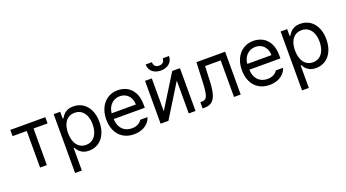

<svg xmlns="http://www.w3.org/2000/svg" viewBox="-63 -1372 4022 2235"><g transform="rotate(-20 1948.0 -254.0)"><path d="M36.1 -530.3H469.7V-453.1H295.9V0H211.9V-453.1H36.1Z M573.2 -530.3H654.3V-446.3H664.1Q679.7 -471.7 694.3 -489Q709 -506.3 739.7 -521.7Q770.5 -537.1 817.4 -537.1Q883.8 -537.1 934.8 -503.7Q985.8 -470.2 1014.4 -408.2Q1043 -346.2 1043 -263.7Q1043 -181.2 1014.4 -118.9Q985.8 -56.6 934.8 -22.9Q883.8 10.7 818.4 10.7Q772 10.7 741 -4.6Q710 -20 694.3 -38.3Q678.7 -56.6 664.1 -81.1H657.2V199.2H573.2ZM806.6 -64.5Q855.5 -64.5 889.9 -90.6Q924.3 -116.7 941.7 -162.4Q959 -208 959 -265.6Q959 -321.8 941.7 -366.2Q924.3 -410.6 890.1 -436.3Q856 -461.9 806.6 -461.9Q757.8 -461.9 723.9 -437.5Q689.9 -413.1 672.6 -368.9Q655.3 -324.7 655.3 -265.6Q655.3 -205.6 672.9 -160.2Q690.4 -114.7 724.6 -89.6Q758.8 -64.5 806.6 -64.5Z M1127 -260.7Q1127 -341.8 1157 -404.5Q1187 -467.3 1241.5 -502.2Q1295.9 -537.1 1367.2 -537.1Q1427.2 -537.1 1479 -510.5Q1530.8 -483.9 1563.2 -424.6Q1595.7 -365.2 1595.7 -272.5V-237.3H1210.9Q1212.9 -182.1 1233.9 -143.1Q1254.9 -104 1291.3 -83.7Q1327.6 -63.5 1375 -63.5Q1419.9 -63.5 1450.9 -80.3Q1481.9 -97.2 1498 -124H1587.9Q1575.2 -84 1545.7 -53.5Q1516.1 -22.9 1472.4 -6.1Q1428.7 10.7 1375 10.7Q1299.3 10.7 1243.2 -22.9Q1187 -56.6 1157 -118.2Q1127 -179.7 1127 -260.7ZM1510.7 -308.6Q1510.7 -353 1492.9 -387.9Q1475.1 -422.9 1442.4 -442.9Q1409.7 -462.9 1367.2 -462.9Q1322.8 -462.9 1288.3 -441.9Q1253.9 -420.9 1234.1 -385.5Q1214.4 -350.1 1211.4 -308.6Z M2042 -530.3H2137.7V0H2053.7V-407.2L1801.8 0H1705.1V-530.3H1789.1V-123ZM1920.9 -580.1Q1877.4 -580.1 1845 -596.2Q1812.5 -612.3 1794.9 -641.1Q1777.3 -669.9 1777.3 -707H1854.5Q1854.5 -678.2 1870.8 -659.4Q1887.2 -640.6 1920.9 -640.6Q1955.1 -640.6 1971.7 -659.4Q1988.3 -678.2 1988.3 -707H2066.4Q2066.4 -669.9 2048.6 -641.1Q2030.8 -612.3 1997.8 -596.2Q1964.8 -580.1 1920.9 -580.1Z M2225.6 -77.1H2244.1Q2276.9 -77.1 2294.2 -95.2Q2311.5 -113.3 2320.1 -159.2Q2328.6 -205.1 2332 -295.9L2341.8 -530.3H2697.3V0H2614.3V-453.1H2420.9L2413.1 -264.6Q2409.2 -172.9 2393.6 -115.7Q2377.9 -58.6 2344.7 -29.3Q2311.5 0 2253.9 0H2225.6Z M2806.6 -260.7Q2806.6 -341.8 2836.7 -404.5Q2866.7 -467.3 2921.1 -502.2Q2975.6 -537.1 3046.9 -537.1Q3106.9 -537.1 3158.7 -510.5Q3210.4 -483.9 3242.9 -424.6Q3275.4 -365.2 3275.4 -272.5V-237.3H2890.6Q2892.6 -182.1 2913.6 -143.1Q2934.6 -104 2970.9 -83.7Q3007.3 -63.5 3054.7 -63.5Q3099.6 -63.5 3130.6 -80.3Q3161.6 -97.2 3177.7 -124H3267.6Q3254.9 -84 3225.3 -53.5Q3195.8 -22.9 3152.1 -6.1Q3108.4 10.7 3054.7 10.7Q2979 10.7 2922.9 -22.9Q2866.7 -56.6 2836.7 -118.2Q2806.6 -179.7 2806.6 -260.7ZM3190.4 -308.6Q3190.4 -353 3172.6 -387.9Q3154.8 -422.9 3122.1 -442.9Q3089.4 -462.9 3046.9 -462.9Q3002.4 -462.9 2968 -441.9Q2933.6 -420.9 2913.8 -385.5Q2894 -350.1 2891.1 -308.6Z M3384.8 -530.3H3465.8V-446.3H3475.6Q3491.2 -471.7 3505.9 -489Q3520.5 -506.3 3551.3 -521.7Q3582 -537.1 3628.9 -537.1Q3695.3 -537.1 3746.3 -503.7Q3797.4 -470.2 3825.9 -408.2Q3854.5 -346.2 3854.5 -263.7Q3854.5 -181.2 3825.9 -118.9Q3797.4 -56.6 3746.3 -22.9Q3695.3 10.7 3629.9 10.7Q3583.5 10.7 3552.5 -4.6Q3521.5 -20 3505.9 -38.3Q3490.2 -56.6 3475.6 -81.1H3468.8V199.2H3384.8ZM3618.2 -64.5Q3667 -64.5 3701.4 -90.6Q3735.8 -116.7 3753.2 -162.4Q3770.5 -208 3770.5 -265.6Q3770.5 -321.8 3753.2 -366.2Q3735.8 -410.6 3701.7 -436.3Q3667.5 -461.9 3618.2 -461.9Q3569.3 -461.9 3535.4 -437.5Q3501.5 -413.1 3484.1 -368.9Q3466.8 -324.7 3466.8 -265.6Q3466.8 -205.6 3484.4 -160.2Q3502 -114.7 3536.1 -89.6Q3570.3 -64.5 3618.2 -64.5Z"/></g></svg>

Font: Pretendard Std
Style: Regular
Weight: 400
Designer: Base glyphs from Inter by Rasmus Andersson; Hangeul glyphs from Noto Sans CJK(Source Han Sans) by Jang Soo-young and Kan
Foundry: Kil Hyung-jin
Version: Version 1.309